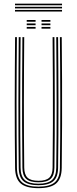

<svg xmlns="http://www.w3.org/2000/svg" viewBox="-20 -998 410 1024"><path d="M185 5.5Q119 5.5 90.1 -19.8Q61.2 -45 60.5 -102.8Q59.5 -188.8 59 -275.2Q58.5 -361.8 58.6 -449Q58.8 -536.2 59.2 -624Q59.8 -711.8 60.5 -800H70.2Q69.5 -713.8 68.9 -627.1Q68.2 -540.5 68.2 -453.6Q68.2 -366.8 68.8 -279.2Q69.2 -191.8 70.2 -103Q71 -48 98.2 -25.2Q125.5 -2.5 185 -2.5Q244.5 -2.5 271.6 -25.2Q298.8 -48 299.5 -103Q300.8 -189 301.1 -275.5Q301.5 -362 301.5 -449.1Q301.5 -536.2 300.9 -624.1Q300.2 -712 299.5 -800H309.2Q310.5 -682.2 311 -566.9Q311.5 -451.5 311.1 -336.1Q310.8 -220.8 309.2 -102.8Q308.5 -45 279.6 -19.8Q250.8 5.5 185 5.5ZM185 -10.2Q130.8 -10.2 105.6 -31.4Q80.5 -52.5 80 -103.2Q79 -189.2 78.5 -275.9Q78 -362.5 78.1 -449.4Q78.2 -536.2 78.8 -624Q79.2 -711.8 80 -800H89.8Q89 -713.2 88.5 -626.6Q88 -540 87.9 -453.1Q87.8 -366.2 88.2 -278.9Q88.8 -191.5 89.8 -103.2Q90.2 -57 112.8 -37.6Q135.2 -18.2 185 -18.2Q234.5 -18.2 257 -37.6Q279.5 -57 280 -103.2Q281.2 -189.2 281.6 -275.9Q282 -362.5 281.9 -449.5Q281.8 -536.5 281.2 -624.1Q280.8 -711.8 280 -800H289.8Q290.5 -712 291.1 -625.2Q291.8 -538.5 291.8 -452Q291.8 -365.5 291.4 -278.5Q291 -191.5 289.8 -103.2Q289.2 -52.5 264.1 -31.4Q239 -10.2 185 -10.2ZM185 -25.8Q139.8 -25.8 119.9 -43.9Q100 -62 99.5 -103.5Q98 -219 97.8 -334.2Q97.5 -449.5 98 -565.8Q98.5 -682 99.5 -800H109.2Q108.5 -713.5 108 -626.5Q107.5 -539.5 107.4 -452.2Q107.2 -365 107.8 -277.8Q108.2 -190.5 109.2 -103.5Q109.8 -66.5 127.2 -50.1Q144.8 -33.8 185 -33.8Q225.2 -33.8 242.6 -50.1Q260 -66.5 260.5 -103.5Q262 -219.2 262.2 -334.5Q262.5 -449.8 262 -565.9Q261.5 -682 260.5 -800H270.2Q271 -712.2 271.5 -624.9Q272 -537.5 272.1 -450.6Q272.2 -363.8 271.9 -277Q271.5 -190.2 270.2 -103.5Q269.8 -61.8 249.8 -43.8Q229.8 -25.8 185 -25.8ZM201.5 -882.2V-891.5H248.8V-882.2ZM122.5 -845V-854.2H169.8V-845ZM122.5 -863.5V-873H169.8V-863.5ZM122.5 -882.2V-891.5H169.8V-882.2ZM201.5 -845V-854.2H248.8V-845ZM201.5 -863.5V-873H248.8V-863.5ZM60 -970V-978.5H310.8V-970ZM60 -936.5V-945H310.8V-936.5ZM60 -953.2V-961.8H310.8V-953.2Z"/></svg>

Font: Big Shoulders Inline Text Thin ExtraLight
Style: Regular
Weight: 250
Version: Version 2.002